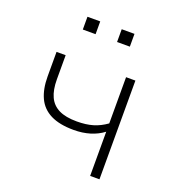

<svg xmlns="http://www.w3.org/2000/svg" viewBox="-127 -789 811 890"><g transform="rotate(20 279.0 -344.5)"><path d="M417 0V-218Q388 -196 351.5 -185Q315 -174 272 -174Q202 -174 158 -196Q114 -218 94 -261Q74 -304 74 -366V-487H119V-368Q119 -316 134.5 -282.5Q150 -249 183.5 -232.5Q217 -216 272 -216Q317 -216 351 -226Q385 -236 417 -259V-487H463V0ZM322 -626V-689H385V-626ZM153 -626V-689H216V-626Z"/></g></svg>

Font: Nunito Sans 10pt ExtraLight
Style: Regular
Weight: 250
Designer: Vernon Adams
Foundry: Vernon Adams
Version: Version 3.101;gftools[0.9.27]